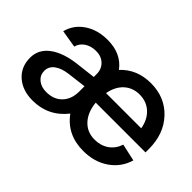

<svg xmlns="http://www.w3.org/2000/svg" viewBox="-85 -781 1053 1053"><g transform="rotate(45 441.0 -254.5)"><path d="M37 -148Q37 -213 93 -254.5Q149 -296 250 -307L359 -320V-342Q359 -381 333.5 -405.5Q308 -430 268 -430Q229 -430 201.5 -412Q174 -394 165 -362L63 -379Q79 -442 134.5 -480Q190 -518 269 -518Q375 -518 429 -445Q497 -518 605 -518Q714 -518 783 -444.5Q852 -371 852 -255V-228H466Q473 -159 510 -119.5Q547 -80 605 -80Q652 -80 686.5 -104Q721 -128 736 -172L836 -150Q815 -78 753 -35Q691 8 605 8Q479 8 410 -87Q334 9 213 9Q134 9 85.5 -34Q37 -77 37 -148ZM143 -152Q143 -119 168 -98Q193 -77 233 -77Q291 -77 325 -112.5Q359 -148 359 -207V-248L253 -235Q201 -229 172 -207.5Q143 -186 143 -152ZM469 -305H742Q732 -363 695.5 -396.5Q659 -430 605 -430Q552 -430 516 -397Q480 -364 469 -305Z"/></g></svg>

Font: LT Superior Semi-bold
Style: Regular
Weight: 600
Designer: Daniel Lyons
Foundry: LyonsType
Version: Version 1.0